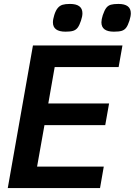

<svg xmlns="http://www.w3.org/2000/svg" viewBox="-20 -956 685 976"><path d="M147.5 -725H602.5L583 -615H258L225.5 -430H534.5L515 -320H206L168.5 -109H507.5L488.5 0H19.5ZM249 -842.5Q249 -857.5 256 -880Q263.5 -903.5 273.8 -915.5Q284 -927.5 298.2 -931.8Q312.5 -936 335.5 -936Q399 -936 399 -888.5Q399 -872.5 391.5 -850.5Q383.5 -826.5 374.5 -815Q365.5 -803.5 351.5 -799.2Q337.5 -795 313 -795Q249 -795 249 -842.5ZM495.5 -842.5Q495.5 -857 502.5 -879Q511 -904 520.2 -916Q529.5 -928 543.5 -932Q557.5 -936 582 -936Q645 -936 645 -888.5Q645 -873.5 638 -851Q630 -826.5 621.2 -815Q612.5 -803.5 598.5 -799.2Q584.5 -795 559 -795Q495.5 -795 495.5 -842.5Z"/></svg>

Font: JuliaMono
Style: Bold Italic
Weight: 700
Italic angle: -9°
Monospace: yes
Designer: cormullion
Foundry: corm
Version: Version 0.057; ttfautohint (v1.8.4)